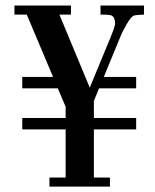

<svg xmlns="http://www.w3.org/2000/svg" viewBox="-20 -687 570 707"><path d="M62 -403.8H175.3L78.6 -633.3H33.2V-666.5H241.2V-633.3H198.7L310.5 -364.3L384.8 -543.9Q403.8 -589.8 403.8 -600.1Q403.8 -626.5 386.7 -631.3Q378.9 -633.3 350.1 -633.3V-666.5H510.3V-633.3Q481 -631.8 475.6 -630.4Q462.4 -627 444.6 -594.7Q426.8 -562.5 423.8 -553.2L362.3 -403.8H481.4V-361.8H344.7L325.7 -315.4V-252.4H481.4V-210.4H325.7V-33.2H384.8V0H162.1V-33.2H221.7V-210.4H62V-252.4H221.7V-293.9L192.9 -361.8H62Z"/></svg>

Font: UnifrakturCook
Style: Bold
Weight: 700
Designer: j. 'mach' wust
Version: Version 2011-09-01